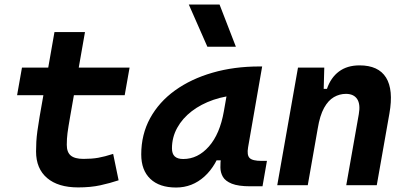

<svg xmlns="http://www.w3.org/2000/svg" viewBox="-20 -815 1798 845"><path d="M323.7 9.8Q235.8 9.8 187.3 -31.5Q138.7 -72.8 138.7 -148.4Q138.7 -170.9 139.9 -191.7Q141.1 -212.4 144.5 -238Q147.9 -263.7 154.3 -301.3L219.7 -673.8H354L288.6 -301.3Q280.3 -253.9 277.1 -229.5Q273.9 -205.1 273.9 -177.7Q273.9 -145 291.5 -130.4Q309.1 -115.7 347.7 -115.7Q384.3 -115.7 412.1 -120.6Q439.9 -125.5 478 -137.7L502 -21.5Q463.9 -8.8 421.4 0.5Q378.9 9.8 323.7 9.8ZM55.2 -396 76.7 -517.6H550.3L528.8 -396Z M754.9 10.3Q681.6 10.3 641.6 -27.8Q601.6 -65.9 601.6 -135.3Q601.6 -223.1 640.6 -294.7Q679.7 -366.2 750.2 -417Q820.8 -467.8 915.5 -495.1Q1010.3 -522.5 1121.6 -522.5H1133.8L1071.8 -166.5Q1065.9 -132.3 1078.6 -119.6Q1091.3 -106.9 1131.3 -106.9H1154.8L1135.3 4.9H1082Q1028.8 4.9 1000.2 -6.6Q971.7 -18.1 960.9 -36.9Q950.2 -55.7 950 -77.9Q949.7 -100.1 952.6 -122.1L984.9 -109.4H928.2L959 -175.3Q933.6 -86.9 879.9 -38.3Q826.2 10.3 754.9 10.3ZM786.6 -115.2Q850.6 -115.2 899.2 -170.2Q947.8 -225.1 965.3 -325.7L990.2 -467.3L1037.1 -397Q974.1 -394.5 919.4 -375.7Q864.7 -356.9 823.7 -325.4Q782.7 -293.9 759.8 -252.2Q736.8 -210.4 736.8 -162.1Q736.8 -138.2 749 -126.7Q761.2 -115.2 786.6 -115.2ZM892.6 -609.4 811 -794.9H946.3L1018.1 -609.4Z M1200.2 0 1291.5 -517.6H1407.2L1403.8 -394L1334.5 0ZM1503.9 0 1559.1 -312.5Q1566.9 -356.4 1551.8 -379.2Q1536.6 -401.9 1502.4 -401.9Q1474.6 -401.9 1449.7 -387.7Q1424.8 -373.5 1406.2 -340.1Q1387.7 -306.6 1378.4 -249.5L1401.9 -423.8H1418.9Q1435.5 -473.1 1471.7 -500.2Q1507.8 -527.3 1562.5 -527.3Q1645.5 -527.3 1679 -473.6Q1712.4 -419.9 1693.8 -315.4L1638.2 0Z"/></svg>

Font: Cascadia Code PL
Style: Italic
Weight: 400
Italic angle: -10°
Monospace: yes
Designer: Aaron Bell
Foundry: Saja Typeworks
Version: Version 2404.023